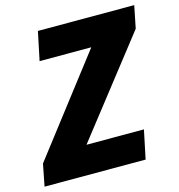

<svg xmlns="http://www.w3.org/2000/svg" viewBox="-143 -807 839 901"><g transform="rotate(-15 276.5 -357.0)"><path d="M-37 0 -16 -107 344 -575H93L122 -714H590L568 -605L204 -139H483L454 0Z"/></g></svg>

Font: Noto Sans ExtraBold
Style: Italic
Weight: 800
Italic angle: -12°
Designer: Monotype Design Team
Foundry: Monotype Imaging Inc.
Version: Version 2.013; ttfautohint (v1.8.4.7-5d5b)